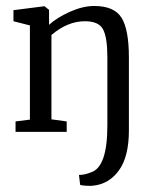

<svg xmlns="http://www.w3.org/2000/svg" viewBox="-20 -441 508 642"><path d="M339 -249Q339 -316 324.5 -343Q310 -370 264 -370Q206 -370 152 -324V-42L203 -35V0H32V-35L80 -41V-356L25 -370V-407L127 -420H129L144 -408V-358Q170 -382 213.5 -401.5Q257 -421 295 -421Q362 -421 386.5 -381.5Q411 -342 411 -249V-5Q411 83 377.5 129Q344 175 290 180Q283 181 267 180Q251 179 248 177L244 144Q263 144 285 135Q339 117 339 -21Z"/></svg>

Font: Aikya
Style: Regular
Weight: 400
Designer: Neelakash Kshetrimayum (Latin subset based on Merriweather by Eben Sorkin)
Foundry: Brand New Type
Version: Version 1.00 b005